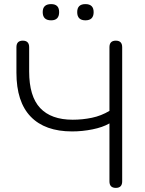

<svg xmlns="http://www.w3.org/2000/svg" viewBox="-20 -909 706 935"><path d="M544 6Q513 6 513 -26V-308Q480 -289 430.5 -279Q381 -269 331 -269Q199 -269 129.5 -341Q60 -413 60 -555V-679Q60 -711 91 -711Q122 -711 122 -679V-561Q122 -440 175.5 -383Q229 -326 334 -326Q382 -326 427.5 -335.5Q473 -345 513 -369V-679Q513 -711 544 -711Q575 -711 575 -679V-26Q575 6 544 6ZM396 -810Q356 -810 356 -850Q356 -889 396 -889Q436 -889 436 -850Q436 -810 396 -810ZM229 -810Q188 -810 188 -850Q188 -889 229 -889Q268 -889 268 -850Q268 -810 229 -810Z"/></svg>

Font: Nunito Light
Style: Regular
Weight: 300
Designer: Vernon Adams
Foundry: Vernon Adams
Version: Version 3.601; ttfautohint (v1.8.2.53-6de2)